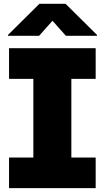

<svg xmlns="http://www.w3.org/2000/svg" viewBox="-20 -978 544 998"><path d="M477.3 0H27V-159.1H153.4V-568.2H27V-727.3H477.3V-568.2H350.9V-159.1H477.3ZM484.4 -791.9H322.4L252.8 -870L183.2 -791.9H21.3V-796.2L184.7 -958.1H321L484.4 -796.2Z"/></svg>

Font: Linik Sans Black
Style: Regular
Weight: 900
Designer: Fonts by Rasmus Andersson / Changes by Cristiano Sobral with parts from Marc Monis
Foundry: rsms
Version: Version 3.020; ttfautohint (v1.6)